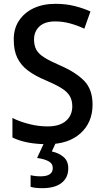

<svg xmlns="http://www.w3.org/2000/svg" viewBox="-20 -744 545 1004"><path d="M464 -197Q464 -104 401 -47Q338 10 228 10Q116 10 45 -25V-127Q83 -108 132 -95.5Q181 -83 229 -83Q292 -83 325 -112Q358 -141 358 -188Q358 -219 345 -241.5Q332 -264 301.5 -283Q271 -302 217 -325Q164 -347 127 -374.5Q90 -402 71 -440.5Q52 -479 52 -535Q51 -593 79 -635.5Q107 -678 156 -701Q205 -724 270 -724Q324 -724 370 -712.5Q416 -701 453 -684L421 -594Q385 -611 346.5 -621.5Q308 -632 269 -632Q214 -632 186 -605.5Q158 -579 158 -538Q158 -505 170.5 -483Q183 -461 213 -442.5Q243 -424 294 -402Q377 -366 420.5 -321Q464 -276 464 -197ZM337 136Q337 185 302 212.5Q267 240 201 240Q164 240 140 233V172Q163 178 192 178Q256 178 256 135Q256 111 233.5 99Q211 87 174 82L212 0H273L251 48Q288 56 312.5 77Q337 98 337 136Z"/></svg>

Font: Noto Sans Georgian SemiCondensed Medium
Style: Regular
Weight: 500
Width: 4
Designer: Monotype Design Team, Akaki Razmadze
Foundry: Google LLC
Version: Version 2.005; ttfautohint (v1.8.4.7-5d5b)